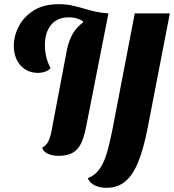

<svg xmlns="http://www.w3.org/2000/svg" viewBox="-20 -724 833 919"><path d="M260 22Q231 22 208.5 11.5Q186 1 182 -17Q196 -25 205 -37Q214 -49 220 -69Q226 -89 231 -120L300 -484Q311 -540 337.5 -576.5Q364 -613 404.5 -633Q445 -653 499 -660L391 -111Q382 -66 367.5 -36.5Q353 -7 327.5 7.5Q302 22 260 22ZM163 -375Q126 -375 99.5 -392.5Q73 -410 59.5 -439Q46 -468 46 -504Q46 -552 70 -598Q94 -644 141.5 -674Q189 -704 261 -704Q296 -704 325.5 -697.5Q355 -691 381.5 -683Q408 -675 436.5 -668.5Q465 -662 498 -660L378 -617L376 -623Q364 -630 348.5 -635.5Q333 -641 308 -641Q255 -641 225 -605.5Q195 -570 195 -508Q195 -480 201 -453.5Q207 -427 222 -397Q210 -385 193.5 -380Q177 -375 163 -375ZM490 175Q458 175 434 163.5Q410 152 400 129Q425 119 442.5 101.5Q460 84 473 57Q486 30 496.5 -9.5Q507 -49 518 -103L625 -660H793L687 -113Q668 -15 642.5 49Q617 113 580 144Q543 175 490 175Z"/></svg>

Font: Sansita Swashed Light SemiBold
Style: Regular
Weight: 600
Version: Version 1.003